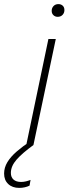

<svg xmlns="http://www.w3.org/2000/svg" viewBox="-97 -707 334 936"><path d="M31 0 139 -517H175L66 0ZM184 -625Q172 -625 163.5 -633Q155 -641 155 -654Q155 -668 164 -677.5Q173 -687 188 -687Q200 -687 208.5 -679.5Q217 -672 217 -658Q217 -644 208 -634.5Q199 -625 184 -625ZM-3 209Q-37 209 -57 190Q-77 171 -77 139Q-77 110 -61 83.5Q-45 57 -15.5 31.5Q14 6 52 -19H60L66 0Q11 40 -16.5 71.5Q-44 103 -44 136Q-44 157 -31 168.5Q-18 180 6 180Q18 180 30 177Q42 174 52 170L47 198Q37 203 24 206Q11 209 -3 209Z"/></svg>

Font: Mona Sans
Style: Italic
Weight: 200
Italic angle: -11.6951°
Designer: Deni Anggara
Foundry: GitHub
Version: Version 2.000